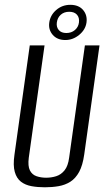

<svg xmlns="http://www.w3.org/2000/svg" viewBox="-20 -784 453 816"><path d="M170.7 12Q140 12 113.8 7.2Q87.6 2.4 69.1 -11.7Q50.6 -25.9 42.8 -53.4Q34.9 -80.9 41.5 -126.7L106.5 -591H169.3L102.3 -113.6Q97.8 -78.4 107 -60Q116.2 -41.6 135 -35.2Q153.8 -28.7 175.9 -28.7Q198.7 -28.7 219 -35.2Q239.4 -41.6 254.3 -60Q269.2 -78.4 273.8 -113.6L340.8 -591H402.9L337.9 -127Q331.4 -81.2 316.4 -53.5Q301.3 -25.9 279.1 -11.7Q256.8 2.4 229.1 7.2Q201.4 12 170.7 12ZM257.6 -613.9Q223.3 -613.9 204.2 -635.8Q185.1 -657.8 189.4 -688.1Q193.7 -719.7 219 -741.6Q244.4 -763.5 278.7 -763.5Q314.6 -763.5 333.2 -741.5Q351.9 -719.4 347.6 -688.1Q343.3 -657.8 316.6 -635.8Q289.9 -613.9 257.6 -613.9ZM262 -643.7Q283.5 -643.7 298.3 -656.3Q313.1 -669 315.5 -688.1Q318.2 -709.2 307 -721.6Q295.8 -734 274.3 -734Q252.7 -734 238.5 -721.6Q224.2 -709.2 221.5 -688.1Q219 -669 229.8 -656.3Q240.5 -643.7 262 -643.7Z"/></svg>

Font: Alumni Sans Thin
Style: Italic
Weight: 100
Italic angle: -8°
Designer: Robert E. Leuschke
Foundry: Robert E. Leuschke
Version: Version 1.016